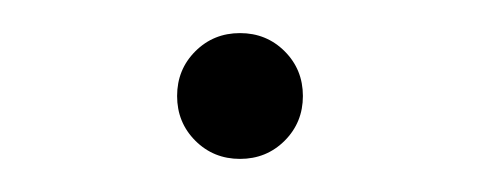

<svg xmlns="http://www.w3.org/2000/svg" viewBox="-20 -91 290 116"><path d="M125 5Q109 5 98 -6Q87 -17 87 -33Q87 -49 98 -60Q109 -71 125 -71Q141 -71 152 -60Q163 -49 163 -33Q163 -17 152 -6Q141 5 125 5Z"/></svg>

Font: Red Hat Display
Style: Regular
Weight: 300
Designer: Pentagram, MCKL
Foundry: Pentagram, MCKL
Version: Version 1.023